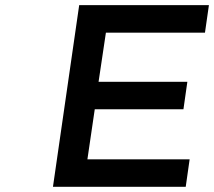

<svg xmlns="http://www.w3.org/2000/svg" viewBox="-20 -720 825 740"><path d="M184.1 0 285.2 -700.2H785.2L770 -594.2H388.2L359.9 -404.8H702.1L687 -298.8H345.2L316.9 -106H710.9L695.8 0Z"/></svg>

Font: Trueno
Style: Italic
Weight: 400
Designer: Julieta Ulanovsky
Foundry: Julieta Ulanovsky
Version: Version 3.001b | FøM Fix